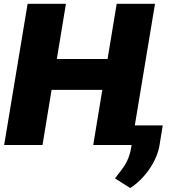

<svg xmlns="http://www.w3.org/2000/svg" viewBox="-20 -747 906 989"><path d="M1.4 0 122.2 -727.3H319.6L272.7 -443.2H534.1L581 -727.3H778.4L674.4 -100.9H818.2L802.6 -4.3Q797.9 28.4 783.9 61.4Q769.9 94.5 749.3 124.3Q728.7 154.1 703.3 179.3Q677.9 204.5 650.6 221.6L572.4 171.9Q579.5 162.3 587.4 152.3Q595.2 142.4 603.3 131.7Q611.5 121.1 619.7 108.7Q627.8 96.2 634.9 81.5Q642 66.8 647.5 49Q653.1 31.2 656.2 9.9L659.1 -8.9L657.7 0H460.2L507.1 -284.1H245.7L198.9 0Z"/></svg>

Font: Inter P Black
Style: Italic
Weight: 900
Italic angle: -9.40001°
Designer: Rasmus Andersson
Foundry: rsms
Version: Version 3.018;git-588b23468